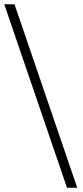

<svg xmlns="http://www.w3.org/2000/svg" viewBox="-26 -810 391 900"><path d="M-6 -790H42L336 70H288Z"/></svg>

Font: Prodigy Sans Light
Style: Regular
Weight: 300
Designer: Wei Huang
Foundry: Wei Huang
Version: Version 1.003; ttfautohint (v1.8.3)